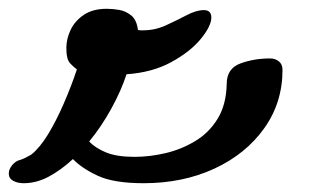

<svg xmlns="http://www.w3.org/2000/svg" viewBox="-68 -417 706 437"><path d="M-14 0Q-28 0 -38 -5.5Q-48 -11 -48 -22Q-48 -32 -40 -41.5Q-32 -51 -22 -53Q-16 -55 -10 -58Q-4 -61 3 -65Q23 -81 41.5 -111.5Q60 -142 77 -181Q94 -220 107 -259Q100 -264 91.5 -273Q83 -282 83 -308Q83 -328 92.5 -348.5Q102 -369 122.5 -383Q143 -397 175 -397Q188 -397 203 -394.5Q218 -392 230.5 -382Q243 -372 246 -349Q249 -348 252 -348Q255 -348 258 -348Q285 -348 310 -359.5Q335 -371 357 -382.5Q379 -394 396 -394Q413 -394 413 -377Q413 -358 389.5 -329Q366 -300 322.5 -276Q279 -252 220 -248Q208 -211 185.5 -170Q163 -129 135 -95Q149 -80 173.5 -70Q198 -60 238 -60Q273 -60 309 -68.5Q345 -77 376.5 -96Q408 -115 427.5 -147Q447 -179 448 -226Q448 -261 479 -272.5Q510 -284 547 -284Q558 -284 566.5 -277.5Q575 -271 575 -258Q575 -183 533 -124.5Q491 -66 419.5 -33Q348 0 259 0Q191 0 154.5 -17Q118 -34 98 -55Q71 -30 43 -15Q15 0 -14 0Z"/></svg>

Font: Solitreo
Style: Regular
Weight: 400
Designer: Nathan Gross, Bryan Kirschen, Binghamton University
Foundry: Eli Heuer
Version: Version 1.100; ttfautohint (v1.8.4.7-5d5b)